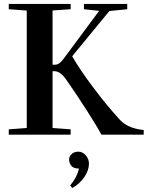

<svg xmlns="http://www.w3.org/2000/svg" viewBox="-20 -683 766 974"><path d="M24.4 0V-26.9L115.7 -33.7V-629.4L24.4 -636.2V-663.1H338.4V-636.2L246.6 -629.9V-354.5H255.4Q269.5 -354.5 279.5 -361.1Q289.6 -367.7 301.8 -383.8L482.9 -627.9L405.8 -636.2V-663.1H625.5V-636.2L534.7 -627L346.2 -397.5Q382.8 -333 452.1 -240.5Q521.5 -147.9 587.4 -76.2Q627.4 -31.7 709 -23.4V0H494.1Q475.1 -37.1 421.9 -120.4Q368.7 -203.6 314 -281.7Q285.2 -321.8 256.3 -321.8H246.6V-33.7L338.4 -26.9V0ZM346.7 271 335.9 257.8Q370.1 217.3 380.9 171.9H378.4Q352.5 171.9 341.6 157.7Q330.6 143.6 330.6 126.5Q330.6 109.4 343.8 97.9Q356.9 86.4 377.4 86.4Q399.4 86.4 415.3 105Q431.2 123.5 431.2 147.5Q431.2 180.2 408.7 214.1Q386.2 248 346.7 271Z"/></svg>

Font: Elstob 14pt SemiBold
Style: Regular
Weight: 600
Designer: Peter S. Baker
Version: Version 1.015